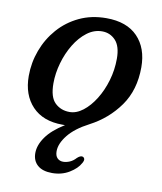

<svg xmlns="http://www.w3.org/2000/svg" viewBox="-79 -532 689 818"><g transform="rotate(10 265.5 -123.0)"><path d="M315.5 -468.5Q404 -468.5 451 -419.8Q498 -371 498 -288Q498 -189.5 449 -120.5Q400 -51.5 322.5 -11Q263.5 19.5 234 56.5Q204.5 93.5 204.5 126.5Q204.5 146 214.2 156Q224 166 239.5 166Q253 166 267.8 159.8Q282.5 153.5 294.5 140Q308 127.5 317.5 130Q323.5 131.5 326 138.2Q328.5 145 321 157.5Q308 182 275.5 201.8Q243 221.5 201.5 221.5Q160 221.5 138.2 202.2Q116.5 183 116.5 150Q116.5 115.5 141.8 79.8Q167 44 220.5 11Q214.5 11 209.5 11Q125 11 78.5 -38Q32 -87 32 -169Q32 -226.5 52 -280.2Q72 -334 109.2 -376.5Q146.5 -419 198.8 -443.8Q251 -468.5 315.5 -468.5ZM229.5 -47.5Q259 -47.5 287.5 -69.5Q316 -91.5 339 -128.5Q362 -165.5 375.5 -211.5Q389 -257.5 389 -306Q389 -360 365.5 -385Q342 -410 307.5 -410Q272.5 -410 242.2 -387Q212 -364 189.2 -326.5Q166.5 -289 153.8 -244.2Q141 -199.5 141 -156Q141 -96 166.5 -71.8Q192 -47.5 229.5 -47.5Z"/></g></svg>

Font: Fraunces 9pt S100
Style: Italic
Weight: 400
Italic angle: -16°
Version: Version 1.000; ttfautohint (v1.8.3)